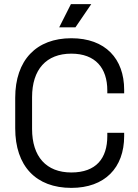

<svg xmlns="http://www.w3.org/2000/svg" viewBox="-20 -900 672 934"><path d="M325 -880 268 -767H347L424 -880ZM54 -424V-276C54 -92 155 14 327 14C489 14 584 -83 584 -238V-254H502V-238C502 -130 448 -61 327 -61C205 -61 136 -138 136 -273V-427C136 -562 205 -639 327 -639C444 -639 502 -569 502 -460V-446H584V-463C584 -614 493 -714 327 -714C157 -714 54 -608 54 -424Z"/></svg>

Font: Space Text
Style: Regular
Weight: 400
Designer: Florian Karsten (Space Text), Colophon Foundry (Space Mono)
Foundry: Florian Karsten
Version: Version 1.003;PS 001.003;hotconv 1.0.88;makeotf.lib2.5.64775